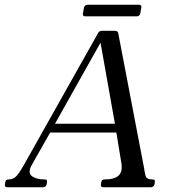

<svg xmlns="http://www.w3.org/2000/svg" viewBox="-55 -790 717 810"><path d="M552 -85Q555 -65 559 -49Q563 -33 587 -33Q596 -33 597.5 -29.5Q599 -26 598 -20L597 -13Q594 0 581 0H381Q368 0 371 -13L372 -20Q373 -26 375.5 -29.5Q378 -33 387 -33Q428 -33 445.5 -49.5Q463 -66 457 -102L433 -249L456 -231H139L168 -251L79 -94Q61 -62 79 -47.5Q97 -33 132 -33Q141 -33 142.5 -29.5Q144 -26 143 -20L142 -13Q139 0 126 0H-24Q-37 0 -34 -13L-33 -20Q-32 -26 -29.5 -29.5Q-27 -33 -18 -33Q2 -33 15.5 -48.5Q29 -64 44 -91L358 -649Q363 -660 375 -660H431Q442 -660 444 -649ZM173 -261V-268H435L432 -256L365 -633H382ZM537 -734Q534 -721 521 -721H305Q292 -721 295 -734L299 -757Q302 -770 315 -770H531Q544 -770 541 -757Z"/></svg>

Font: Young Serif Light
Style: Italic
Weight: 300
Italic angle: -10.979°
Designer: Bastien Sozeau
Foundry: NBR — Bastien Sozeau
Version: Version 5.001